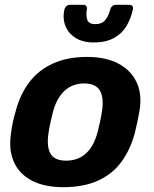

<svg xmlns="http://www.w3.org/2000/svg" viewBox="-20 -766 640 796"><path d="M242 10Q164 10 111.5 -17.5Q59 -45 37 -96Q15 -147 26 -215Q28 -235 33.5 -260.5Q39 -286 45 -305Q63 -374 101 -424.5Q139 -475 199 -502.5Q259 -530 341 -530Q418 -530 470.5 -502.5Q523 -475 546.5 -424.5Q570 -374 558 -305Q555 -286 549.5 -260.5Q544 -235 539 -215Q521 -147 484 -96Q447 -45 387 -17.5Q327 10 242 10ZM254 -100Q304 -100 337 -130.5Q370 -161 385 -220Q389 -235 394.5 -260Q400 -285 402 -300Q412 -358 395 -389Q378 -420 329 -420Q280 -420 247 -389Q214 -358 199 -300Q195 -285 189.5 -260Q184 -235 182 -220Q172 -161 188.5 -130.5Q205 -100 254 -100ZM368 -590Q323 -590 293 -609Q263 -628 251 -659Q239 -690 247 -727Q249 -735 255 -740.5Q261 -746 270 -746H325Q334 -746 338 -740.5Q342 -735 340 -727Q336 -704 341.5 -685Q347 -666 375 -666Q404 -666 418 -685Q432 -704 437 -727Q439 -735 445 -740.5Q451 -746 460 -746H516Q525 -746 529 -740.5Q533 -735 531 -727Q523 -690 505 -659Q487 -628 453.5 -609Q420 -590 368 -590Z"/></svg>

Font: Rubik SemiBold
Style: Italic
Weight: 600
Italic angle: -12°
Designer: Hubert and Fischer
Foundry: Hubert and Fischer
Version: Version 2.300;gftools[0.9.30]